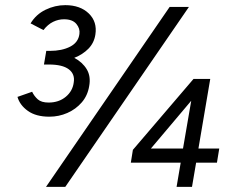

<svg xmlns="http://www.w3.org/2000/svg" viewBox="-20 -727 911 747"><path d="M172 -273Q120 -273 88.5 -295.5Q57 -318 48 -350L105 -370Q113 -353 127 -340.5Q141 -328 169 -328Q209 -328 236 -350.5Q263 -373 267 -407Q272 -439 247.5 -457.5Q223 -476 170 -476H151L158 -517L160 -529H174Q221 -529 253 -545.5Q285 -562 289 -595Q292 -616 277 -634Q262 -652 229 -652Q207 -652 186.5 -642Q166 -632 149 -610L99 -636Q120 -671 157 -689Q194 -707 234 -707Q292 -707 325.5 -674.5Q359 -642 351 -592Q346 -560 324 -537.5Q302 -515 269 -502Q301 -485 317.5 -457.5Q334 -430 327 -392Q321 -355 298 -328.5Q275 -302 242 -287.5Q209 -273 172 -273ZM159 0 640 -700H715L234 0ZM667 0 683 -94H489L497 -144L733 -420H798L752 -149H833L824 -94H743L727 0ZM567 -149H692L724 -335Z"/></svg>

Font: Figtree Light
Style: Italic
Weight: 300
Italic angle: -9.5°
Foundry: Erik Kennedy
Version: Version 2.001; ttfautohint (v1.8.4.7-5d5b);gftools[0.9.27]